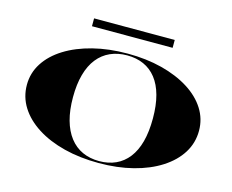

<svg xmlns="http://www.w3.org/2000/svg" viewBox="-120 -1062 1512 1251"><g transform="rotate(15 636.5 -436.5)"><path d="M639 -723Q765 -723 870.5 -696Q976 -669 1054 -620Q1132 -571 1174.5 -504Q1217 -437 1217 -357Q1217 -275 1174.5 -207Q1132 -139 1054 -89Q976 -39 870.5 -12Q765 15 639 15Q512 15 405.5 -12Q299 -39 220.5 -89Q142 -139 99 -207Q56 -275 56 -357Q56 -437 99 -504Q142 -571 220.5 -620Q299 -669 405.5 -696Q512 -723 639 -723ZM639 -711Q576 -711 525.5 -688.5Q475 -666 439.5 -621.5Q404 -577 385.5 -510.5Q367 -444 367 -357Q367 -269 385.5 -202.5Q404 -136 439.5 -90Q475 -44 525.5 -21Q576 2 639 2Q701 2 750.5 -20.5Q800 -43 835 -88Q870 -133 888 -200Q906 -267 906 -357Q906 -445 888 -511.5Q870 -578 835 -622.5Q800 -667 750.5 -689Q701 -711 639 -711ZM367 -835V-888H911V-835Z"/></g></svg>

Font: Kalnia Expanded Medium
Style: Regular
Weight: 500
Width: 7
Designer: Frida Medrano
Foundry: Frida Medrano
Version: Version 1.105